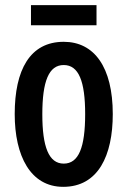

<svg xmlns="http://www.w3.org/2000/svg" viewBox="-20 -714 494 744"><path d="M354 -694H100V-616H354ZM417 -272C417 -454 345 -552 227 -552C96 -552 37 -443 37 -272C37 -110 98 10 225 10C361 10 417 -112 417 -272ZM144 -271C144 -399 169 -462 227 -462C285 -462 310 -399 310 -272C310 -143 285 -80 227 -80C169 -80 144 -145 144 -271Z"/></svg>

Font: Noto Sans Display Condensed Medium
Style: Regular
Weight: 500
Width: 3
Designer: Monotype Design Team
Foundry: Monotype Imaging Inc.
Version: Version 1.900